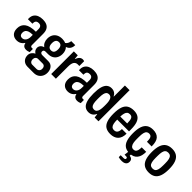

<svg xmlns="http://www.w3.org/2000/svg" viewBox="156 -1845 3159 3159"><g transform="rotate(45 1735.5 -266.0)"><path d="M163 12Q137 12 113 4Q89 -4 70 -21Q51 -38 40 -65.5Q29 -93 29 -133Q29 -177 45 -210.5Q61 -244 92.5 -267Q124 -290 173.5 -302Q223 -314 289 -314V-375Q289 -398 282.5 -414Q276 -430 262 -439.5Q248 -449 224 -449Q196 -449 180.5 -439Q165 -429 160 -413Q155 -397 155 -377V-367H51Q50 -372 50 -376.5Q50 -381 50 -387Q50 -439 73 -472.5Q96 -506 136 -522.5Q176 -539 228 -539Q281 -539 319 -522.5Q357 -506 377.5 -469.5Q398 -433 398 -372V-113Q398 -96 406 -87.5Q414 -79 427 -79H454V-5Q440 1 421.5 6Q403 11 381 11Q357 11 339.5 2Q322 -7 312 -23Q302 -39 299 -59H294Q281 -39 263 -23Q245 -7 220.5 2.5Q196 12 163 12ZM201 -79Q220 -79 236 -87Q252 -95 264 -110.5Q276 -126 282.5 -148Q289 -170 289 -198V-242Q237 -242 204.5 -231Q172 -220 157 -199Q142 -178 142 -148Q142 -126 148.5 -110.5Q155 -95 168 -87Q181 -79 201 -79Z M595 191Q558 191 528 174.5Q498 158 481 128Q464 98 464 60Q464 19 485.5 -10Q507 -39 539 -55Q515 -68 501.5 -90Q488 -112 488 -139Q488 -172 509 -197Q530 -222 566 -231Q534 -254 517.5 -289Q501 -324 501 -366Q501 -418 521.5 -456.5Q542 -495 582 -517Q622 -539 680 -539Q703 -539 723 -535Q743 -531 759 -523Q782 -538 794.5 -562.5Q807 -587 810 -616H903Q903 -579 891.5 -553Q880 -527 860.5 -510.5Q841 -494 815 -486Q837 -464 848 -433.5Q859 -403 859 -367Q859 -317 839.5 -278Q820 -239 782 -217Q744 -195 689 -195H634Q613 -195 601 -185.5Q589 -176 589 -155Q589 -137 602 -126.5Q615 -116 636 -116H774Q835 -116 868.5 -75Q902 -34 902 28Q902 73 883 110Q864 147 828 169Q792 191 741 191ZM631 112H730Q749 112 764 103Q779 94 787 78.5Q795 63 795 44Q795 13 779.5 -5Q764 -23 737 -23H631Q605 -23 588 -4.5Q571 14 571 44Q571 74 587.5 93Q604 112 631 112ZM680 -272Q717 -272 735 -295.5Q753 -319 753 -367Q753 -414 735 -438Q717 -462 680 -462Q644 -462 626 -438Q608 -414 608 -367Q608 -336 616 -314.5Q624 -293 640 -282.5Q656 -272 680 -272Z M959 0V-527H1050L1058 -452H1063Q1072 -479 1085 -498Q1098 -517 1116.5 -528Q1135 -539 1158 -539Q1168 -539 1177 -537Q1186 -535 1193 -532V-421H1156Q1135 -421 1118.5 -412.5Q1102 -404 1090.5 -387.5Q1079 -371 1073.5 -344.5Q1068 -318 1068 -282V0Z M1350 12Q1324 12 1300 4Q1276 -4 1257 -21Q1238 -38 1227 -65.5Q1216 -93 1216 -133Q1216 -177 1232 -210.5Q1248 -244 1279.5 -267Q1311 -290 1360.5 -302Q1410 -314 1476 -314V-375Q1476 -398 1469.5 -414Q1463 -430 1449 -439.5Q1435 -449 1411 -449Q1383 -449 1367.5 -439Q1352 -429 1347 -413Q1342 -397 1342 -377V-367H1238Q1237 -372 1237 -376.5Q1237 -381 1237 -387Q1237 -439 1260 -472.5Q1283 -506 1323 -522.5Q1363 -539 1415 -539Q1468 -539 1506 -522.5Q1544 -506 1564.5 -469.5Q1585 -433 1585 -372V-113Q1585 -96 1593 -87.5Q1601 -79 1614 -79H1641V-5Q1627 1 1608.5 6Q1590 11 1568 11Q1544 11 1526.5 2Q1509 -7 1499 -23Q1489 -39 1486 -59H1481Q1468 -39 1450 -23Q1432 -7 1407.5 2.5Q1383 12 1350 12ZM1388 -79Q1407 -79 1423 -87Q1439 -95 1451 -110.5Q1463 -126 1469.5 -148Q1476 -170 1476 -198V-242Q1424 -242 1391.5 -231Q1359 -220 1344 -199Q1329 -178 1329 -148Q1329 -126 1335.5 -110.5Q1342 -95 1355 -87Q1368 -79 1388 -79Z M1833 12Q1782 12 1747 -16.5Q1712 -45 1694.5 -106.5Q1677 -168 1677 -266Q1677 -362 1694 -422Q1711 -482 1745.5 -510.5Q1780 -539 1828 -539Q1857 -539 1879 -530.5Q1901 -522 1917.5 -506Q1934 -490 1945 -467H1950V-724H2059V0H1970L1962 -67H1956Q1941 -32 1910 -10Q1879 12 1833 12ZM1869 -84Q1899 -84 1916.5 -102Q1934 -120 1942 -155Q1950 -190 1950 -241V-281Q1950 -321 1945 -350.5Q1940 -380 1930 -399.5Q1920 -419 1904.5 -428.5Q1889 -438 1868 -438Q1840 -438 1823 -422Q1806 -406 1798 -371.5Q1790 -337 1790 -282V-241Q1790 -187 1797.5 -152Q1805 -117 1822.5 -100.5Q1840 -84 1869 -84Z M2342 12Q2273 12 2229.5 -16Q2186 -44 2165 -105Q2144 -166 2144 -263Q2144 -363 2165.5 -423.5Q2187 -484 2232 -511.5Q2277 -539 2346 -539Q2408 -539 2449.5 -514Q2491 -489 2511.5 -432.5Q2532 -376 2532 -279V-238H2257Q2257 -183 2265 -147.5Q2273 -112 2291.5 -94.5Q2310 -77 2343 -77Q2361 -77 2375.5 -83Q2390 -89 2400 -101.5Q2410 -114 2416 -134.5Q2422 -155 2422 -183H2530Q2530 -134 2517 -97Q2504 -60 2479.5 -36Q2455 -12 2420.5 0Q2386 12 2342 12ZM2257 -309H2418Q2418 -347 2414 -373.5Q2410 -400 2401.5 -417Q2393 -434 2378.5 -441.5Q2364 -449 2344 -449Q2313 -449 2294.5 -433Q2276 -417 2267.5 -386Q2259 -355 2257 -309Z M2790 12Q2722 12 2680 -17.5Q2638 -47 2618 -108Q2598 -169 2598 -263Q2598 -361 2619.5 -421.5Q2641 -482 2684 -510.5Q2727 -539 2792 -539Q2838 -539 2872 -526Q2906 -513 2928 -487.5Q2950 -462 2960 -421.5Q2970 -381 2970 -326H2861Q2861 -369 2855 -396Q2849 -423 2833.5 -435.5Q2818 -448 2791 -448Q2765 -448 2746.5 -432.5Q2728 -417 2719.5 -382Q2711 -347 2711 -286V-238Q2711 -193 2717.5 -157Q2724 -121 2742 -99.5Q2760 -78 2791 -78Q2818 -78 2833.5 -90Q2849 -102 2857 -129Q2865 -156 2865 -200H2970Q2970 -152 2960 -113Q2950 -74 2928 -46Q2906 -18 2872 -3Q2838 12 2790 12ZM2793 192Q2772 192 2750 189.5Q2728 187 2712 181V136H2778Q2797 136 2807 130Q2817 124 2817 109Q2817 95 2808 90Q2799 85 2780 85H2751L2764 -20H2826L2822 36Q2838 38 2854.5 45Q2871 52 2882 67Q2893 82 2893 108Q2893 134 2883 150.5Q2873 167 2857.5 176Q2842 185 2824.5 188.5Q2807 192 2793 192Z M3237 12Q3170 12 3125.5 -16Q3081 -44 3058.5 -105Q3036 -166 3036 -263Q3036 -361 3058.5 -421.5Q3081 -482 3125.5 -510.5Q3170 -539 3237 -539Q3304 -539 3348.5 -510.5Q3393 -482 3415.5 -421.5Q3438 -361 3438 -263Q3438 -166 3415.5 -105Q3393 -44 3348.5 -16Q3304 12 3237 12ZM3237 -79Q3269 -79 3288.5 -95Q3308 -111 3316.5 -146.5Q3325 -182 3325 -240V-286Q3325 -344 3316.5 -379.5Q3308 -415 3288.5 -431.5Q3269 -448 3237 -448Q3205 -448 3185.5 -431.5Q3166 -415 3157.5 -379.5Q3149 -344 3149 -286V-240Q3149 -182 3157.5 -146.5Q3166 -111 3185.5 -95Q3205 -79 3237 -79Z"/></g></svg>

Font: Archivo SemiBold Condensed
Style: Regular
Weight: 600
Width: 3
Version: Version 2.001